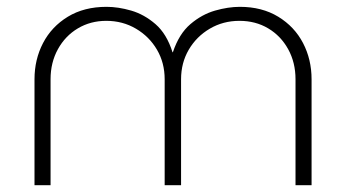

<svg xmlns="http://www.w3.org/2000/svg" viewBox="-20 -542 1013 562"><path d="M81 0V-310Q81 -368 106 -416Q131 -464 178.5 -493Q226 -522 292 -522Q326 -522 364 -511Q402 -500 435 -471.5Q468 -443 485 -389H486Q504 -443 537.5 -471.5Q571 -500 609.5 -511Q648 -522 682 -522Q747 -522 794.5 -493Q842 -464 867 -416Q892 -368 892 -310V0H845V-310Q845 -359 823.5 -398Q802 -437 765 -459Q728 -481 681 -481Q633 -481 594 -458Q555 -435 532.5 -396.5Q510 -358 510 -310V0H462V-310Q462 -358 439.5 -396.5Q417 -435 378 -458Q339 -481 291 -481Q245 -481 208 -459Q171 -437 149.5 -398Q128 -359 128 -310V0Z"/></svg>

Font: MuseoModerno ExtraLight
Style: Regular
Weight: 200
Designer: Pablo Cosgaya, Héctor Gatti, Marcela Romero, and the Authors of The MuseoModerno Project.
Foundry: Omnibus-Type Team
Version: Version 1.001